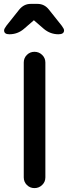

<svg xmlns="http://www.w3.org/2000/svg" viewBox="-20 -966 349 986"><path d="M102 -55Q102 -32 118 -16Q134 0 157 0Q180 0 196.5 -16Q213 -32 213 -55V-645Q213 -668 196.5 -684Q180 -700 157 -700Q134 -700 118 -684Q102 -668 102 -645ZM154 -862 102 -817Q70 -790 28 -790Q1 -790 1 -810Q1 -818 13 -834L79 -917Q103 -946 137 -946H173Q208 -946 231 -917L297 -834Q309 -818 309 -810Q309 -790 280 -790Q239 -790 206 -817Z"/></svg>

Font: Quicksand
Style: Bold
Weight: 700
Designer: Andrew Paglinawan
Foundry: Andrew Paglinawan
Version: 1.002